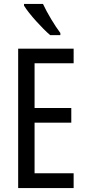

<svg xmlns="http://www.w3.org/2000/svg" viewBox="-20 -963 442 983"><path d="M200 -943H103V-934C129 -891 197 -817 237 -783H289V-794C261 -831 221 -897 200 -943ZM357 0V-76H157V-335H345V-410H157V-639H357V-714H73V0Z"/></svg>

Font: Noto Sans Lao Looped ExtraCondensed
Style: Regular
Weight: 400
Width: 2
Designer: Mark Frömberg, Ben Mitchell
Foundry: The Fontpad Ltd
Version: Version 1.003